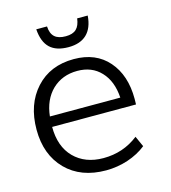

<svg xmlns="http://www.w3.org/2000/svg" viewBox="-105 -773 772 868"><g transform="rotate(-15 280.5 -339.0)"><path d="M102.1 -291C107.4 -342.3 126 -383.3 156.7 -413.1C188 -442.9 227.1 -458 274.4 -458C319.8 -458 356.4 -443.4 384.3 -413.6C412.6 -383.8 428.2 -343.3 431.6 -291ZM285.6 10.3C356 10.3 425.3 -12.7 474.6 -52.2L452.1 -102.1C404.8 -64.9 350.1 -46.4 288.1 -46.4C231 -46.4 185.1 -64 150.9 -98.6C116.7 -133.3 99.6 -181.6 99.6 -242.7H492.2C492.7 -246.1 492.7 -254.9 492.7 -269C492.7 -342.8 473.1 -402.3 434.1 -446.8C395.5 -491.2 341.8 -513.7 272.9 -513.7C199.2 -513.7 139.6 -489.3 95.2 -440.4C50.8 -391.6 28.3 -327.6 28.3 -248.5C28.3 -169.9 51.8 -107.4 98.1 -60.1C144.5 -13.2 207 10.3 285.6 10.3ZM265.6 -571.8C338.4 -571.8 379.9 -610.8 385.3 -687.5H335.9C330.1 -643.1 310.1 -622.6 265.6 -622.6C220.2 -622.6 197.3 -642.1 194.8 -687.5H144.5C150.4 -607.9 189 -571.8 265.6 -571.8Z"/></g></svg>

Font: Ride Light
Style: Regular
Weight: 300
Version: Version 3.000